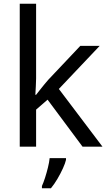

<svg xmlns="http://www.w3.org/2000/svg" viewBox="-20 -780 574 1021"><path d="M172 -363Q172 -347 170.5 -321Q169 -295 168 -276H172Q178 -284 190 -299Q202 -314 214.5 -329.5Q227 -345 236 -355L407 -536H510L293 -307L525 0H419L233 -250L172 -197V0H85V-760H172ZM331 70Q327 88 314.5 115.5Q302 143 285.5 171Q269 199 251 221H203V209Q211 192 219.5 165.5Q228 139 235 110.5Q242 82 244 61H331Z"/></svg>

Font: Noto Sans Telugu
Style: Regular
Weight: 400
Designer: Jelle Bosma - Monotype Design Team
Foundry: Monotype Imaging Inc.
Version: Version 2.003